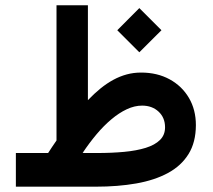

<svg xmlns="http://www.w3.org/2000/svg" viewBox="-20 -701 798 721"><path d="M503.2 -670.6 420.4 -587.5 503.2 -504.7 586.3 -587.5ZM513.7 -304.4Q551.2 -304.4 575.5 -281.8Q599.8 -259.2 599.8 -222.9Q599.8 -194.1 580.8 -175.4Q561.8 -156.6 527.2 -145.8Q492.7 -135.1 446 -130.7Q399.4 -126.4 344.2 -126.4L290.2 -126.6Q315 -163.9 342.1 -196.2Q369.2 -228.5 398 -252.7Q426.8 -277 456 -290.7Q485.2 -304.4 513.7 -304.4ZM160.7 -126.4H39.6V0H340.3Q423 0 491.7 -12.1Q560.4 -24.2 610.5 -51.2Q660.5 -78.2 688 -122.5Q715.4 -166.7 715.6 -231.1Q715.6 -288.9 689.5 -333.3Q663.4 -377.8 616.9 -403.2Q570.5 -428.5 509.7 -428.5Q481.6 -428.5 455.8 -421.5Q430 -414.5 405.5 -401.2Q381 -387.9 357.4 -368.8Q333.8 -349.6 310.1 -324.9V-681.2H192.2V-173.5Q184.4 -161.9 176.3 -150.2Q168.3 -138.5 160.7 -126.4Z"/></svg>

Font: Vazirmatn
Style: Regular
Weight: 400
Designer: Saber Rastikerdar
Foundry: Saber Rastikerdar
Version: Version 33.003;September 2, 2022;FontCreator 14.0.0.2862 64-